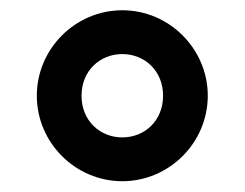

<svg xmlns="http://www.w3.org/2000/svg" viewBox="-20 -682 465 365"><path d="M212.5 -337.5C301.7 -337.5 375 -410.8 375 -500C375 -589.2 301.7 -662.5 212.5 -662.5C123.3 -662.5 50 -589.2 50 -500C50 -410.8 123.3 -337.5 212.5 -337.5ZM212.5 -420.8C170 -420.8 135 -452.5 135 -500C135 -547.5 170 -579.2 212.5 -579.2C255 -579.2 290 -547.5 290 -500C290 -452.5 255 -420.8 212.5 -420.8Z"/></svg>

Font: Familjen Grotesk GF
Style: Bold
Weight: 700
Designer: Anders Wikstroem, Jonas Baeckman, Matilda Gysing, Kristian Moeller
Foundry: Familjen STHLM AB
Version: Version 2.000; Beta; Release 4; Build 6